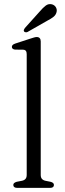

<svg xmlns="http://www.w3.org/2000/svg" viewBox="-20 -911 314 931"><path d="M177.5 -710.5V-63Q177.5 -50.5 183.2 -43.8Q189 -37 200 -34.5L225 -29.5Q233 -27.5 237.2 -23.8Q241.5 -20 241.5 -14Q241.5 -7.5 237 -3.8Q232.5 0 223 0H63Q54 0 49.2 -3.8Q44.5 -7.5 44.5 -14Q44.5 -20 48.8 -23.5Q53 -27 61 -29.5L87 -34.5Q98 -37 103.8 -43.8Q109.5 -50.5 109.5 -63V-648Q109.5 -659 105.5 -664.2Q101.5 -669.5 92.5 -670L52.5 -670.5Q45 -671.5 41.2 -675Q37.5 -678.5 37.5 -683.5Q37.5 -689 41.5 -693Q45.5 -697 54.5 -700L125 -723Q136 -726.5 144.2 -729Q152.5 -731.5 158 -731.5Q167.5 -731.5 172.5 -726Q177.5 -720.5 177.5 -710.5ZM172 -854.5Q188.5 -874 202 -884Q215.5 -894 232 -890Q245.5 -886 251.5 -874.8Q257.5 -863.5 254 -851.5Q250.5 -838 239 -829Q227.5 -820 210 -811L113.5 -756Q109.5 -754 104.8 -754.5Q100 -755 97 -758Q94 -762 95.8 -766.5Q97.5 -771 100.5 -775Z"/></svg>

Font: Fraunces 48pt Soft Wonky Light
Style: Regular
Weight: 300
Version: Version 1.000;[b76b70a41]